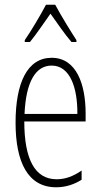

<svg xmlns="http://www.w3.org/2000/svg" viewBox="-20 -784 428 814"><path d="M214 -764H175C152 -720 109 -648 85 -614V-606H107C133 -637 168 -690 194 -726C222 -687 255 -638 283 -606H304V-614C288 -638 239 -717 214 -764ZM199 -539C96 -539 46 -433 46 -264C46 -97 98 10 218 10C260 10 296 -3 326 -22V-61C290 -36 256 -24 220 -24C128 -24 83 -109 83 -269H343V-303C343 -425 305 -539 199 -539ZM199 -506C277 -506 309 -412 308 -301H84C90 -439 132 -506 199 -506Z"/></svg>

Font: Noto Sans Telugu ExtraCondensed ExtraLight
Style: Regular
Weight: 200
Width: 2
Designer: Jelle Bosma - Monotype Design Team
Foundry: Monotype Imaging Inc.
Version: Version 2.005